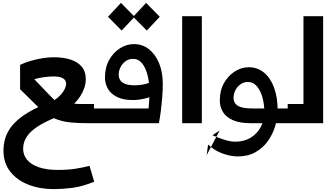

<svg xmlns="http://www.w3.org/2000/svg" viewBox="-20 -852 2319 1328"><path d="M351 456Q255.3 456 176.3 425.2Q97.3 394.3 50.7 334.8Q4 275.3 4 190.3Q4 139.7 19.2 95.8Q34.3 52 66.8 13.7Q99.3 -24.7 149.7 -58.2Q200 -91.7 269.3 -122.3L362.7 -38.7Q289.7 -9 240.2 23.2Q190.7 55.3 165.3 93.2Q140 131 140 178Q140 220.7 168 253.8Q196 287 249.5 305.2Q303 323.3 380 323.3Q447.3 323.3 500.5 315.3Q553.7 307.3 599 295L631.7 405Q544.7 439.7 476.8 447.8Q409 456 351 456ZM357 -159.7Q382.7 -177.3 400.7 -197.3Q418.7 -217.3 428 -237Q437.3 -256.7 437.3 -274Q437.3 -287.3 429 -298.5Q420.7 -309.7 402.2 -316.5Q383.7 -323.3 352.7 -323.3Q321 -323.3 283.7 -318.2Q246.3 -313 217 -304.3L315.3 -201.7Q327.3 -189.7 337.5 -179Q347.7 -168.3 357 -159.7ZM583.7 0Q520.7 0 472.7 -4.7Q424.7 -9.3 385.5 -22Q346.3 -34.7 310 -58.8Q273.7 -83 233.3 -122.3L119 -235V-403.3Q152 -419.3 191.5 -430.8Q231 -442.3 272.7 -449.2Q314.3 -456 352.7 -456Q417.3 -456 466.8 -440.3Q516.3 -424.7 544.8 -391.3Q573.3 -358 573.3 -305.3Q573.3 -273.7 563 -243.5Q552.7 -213.3 534.7 -185.8Q516.7 -158.3 493.3 -135Q503.7 -133.7 514 -133.2Q524.3 -132.7 536.3 -132.7H630V0Z M616 0V-102H1008Q1011 -140 1012.5 -165Q1014 -190 1014 -212Q1014 -275 1001.5 -328Q989 -381 963.5 -413Q938 -445 900 -445Q871 -445 848.5 -428.5Q826 -412 813.5 -387Q801 -362 801 -336Q801 -314 811.5 -297.5Q822 -281 846 -271.5Q870 -262 912 -262Q938 -262 964.5 -266.5Q991 -271 1019 -281L1070 -205Q1032 -183 986.5 -171.5Q941 -160 899 -160Q832 -160 789 -181.5Q746 -203 726 -238.5Q706 -274 706 -316Q706 -386 735 -437.5Q764 -489 809.5 -518Q855 -547 906 -547Q966 -547 1011 -511Q1056 -475 1081 -413Q1106 -351 1106 -271Q1106 -230 1102 -179.5Q1098 -129 1092 -81.5Q1086 -34 1079 0ZM821.3 -640.7 727 -736 816.7 -832 911 -736ZM995.3 -640.7 901 -736 990.7 -832 1085 -736Z M1240 -740H1376V0H1240Z M1623.3 230Q1577.3 230 1521.3 210.5Q1465.3 191 1419.3 148L1409.3 221L1499.3 51L1449.3 83Q1483.3 99 1528.3 113.5Q1573.3 128 1607.3 128Q1667.3 128 1712.8 101Q1758.3 74 1783.3 27Q1808.3 -20 1808.3 -81Q1808.3 -129 1795.8 -176Q1783.3 -223 1757.8 -254Q1732.3 -285 1694.3 -285Q1665.3 -285 1642.8 -268.5Q1620.3 -252 1607.8 -227Q1595.3 -202 1595.3 -176Q1595.3 -154 1606.3 -137.5Q1617.3 -121 1645.3 -111.5Q1673.3 -102 1723.3 -102H1970.3V0H1713.3Q1636.3 0 1589.3 -21.5Q1542.3 -43 1521.3 -78.5Q1500.3 -114 1500.3 -156Q1500.3 -226 1529.3 -277.5Q1558.3 -329 1604.3 -358Q1650.3 -387 1700.3 -387Q1760.3 -387 1805.3 -350.5Q1850.3 -314 1875.3 -247Q1900.3 -180 1900.3 -90Q1900.3 -37 1883.8 19Q1867.3 75 1833.3 123Q1799.3 171 1747.3 200.5Q1695.3 230 1623.3 230Z M1970 0V-132.7H2079V-740H2215V0Z"/></svg>

Font: Lexend Medium
Style: Regular
Weight: 500
Designer: Bonnie Shaver-Troup, Thomas Jockin
Foundry: Lexend
Version: Version 1.005